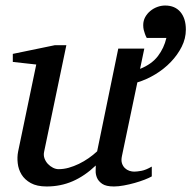

<svg xmlns="http://www.w3.org/2000/svg" viewBox="-20 -656 686 688"><path d="M646 -549.8Q646 -518.1 631.1 -488.5Q616.2 -459 592 -433.8Q567.9 -408.7 536.4 -389.6Q504.9 -370.6 472.2 -360.8L417 -97.2Q413.6 -81.5 417 -71Q420.4 -60.5 427.5 -53.7Q434.6 -46.9 443.6 -43.9Q452.6 -41 460.9 -41Q470.7 -41 486.8 -43.9Q502.9 -46.9 523.9 -59.1V-23.9Q514.6 -18.6 498.3 -12.2Q481.9 -5.9 462.9 -0.5Q443.8 4.9 424.1 8.5Q404.3 12.2 388.2 12.2Q359.9 12.2 346.2 2.7Q332.5 -6.8 327.4 -19.3Q322.3 -31.7 322.8 -44.4Q323.2 -57.1 323.2 -63Q283.7 -25.4 240.5 -6.6Q197.3 12.2 147 12.2Q112.3 12.2 90.3 0Q68.4 -12.2 57.1 -30.8Q45.9 -49.3 43.5 -71.3Q41 -93.3 44.9 -112.8L109.9 -424.8L25.9 -434.1V-462.9L176.8 -494.1H217.8L138.2 -112.8Q135.3 -100.1 139.4 -88.6Q143.6 -77.1 151.6 -68.6Q159.7 -60.1 169.9 -54.9Q180.2 -49.8 189.9 -49.8Q208 -49.8 226.3 -54.9Q244.6 -60.1 262.7 -68.8Q280.8 -77.6 297.4 -89.1Q314 -100.6 328.1 -113.8L403.8 -481.9H497.1L481.9 -409.2Q523.4 -425.8 545.7 -454.8Q567.9 -483.9 576.2 -520H505.9Q502 -526.9 499.5 -534.2Q497.1 -540.5 495.1 -548.6Q493.2 -556.6 493.2 -565.9Q493.2 -581.5 500.2 -594.5Q507.3 -607.4 518.6 -616.7Q529.8 -626 543.7 -631.1Q557.6 -636.2 571.8 -636.2Q606.9 -636.2 626.5 -613Q646 -589.8 646 -549.8Z"/></svg>

Font: Charis SIL
Style: Italic
Weight: 400
Italic angle: -11°
Foundry: SIL International
Version: Version 4.112